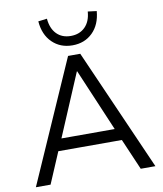

<svg xmlns="http://www.w3.org/2000/svg" viewBox="-99 -1014 927 1094"><g transform="rotate(-10 364.5 -467.5)"><path d="M19 0 329.5 -705H400.1L710.6 0H625.7L539.1 -201.2L578.8 -180H149.3L189.6 -201.2L104 0ZM363.6 -609.5 202.9 -230.3 179 -248.6H549.1L526.7 -230.3L365.6 -609.5ZM365.6 -760Q295.5 -760 249.2 -805.2Q202.9 -850.4 196.8 -928.4L247.7 -934.8Q252.7 -877.8 283.6 -846.1Q314.5 -814.3 365.6 -814.3Q416.2 -814.3 448.1 -846.1Q479.9 -877.8 483.9 -934.8L534.8 -928.4Q528.3 -850.4 482.2 -805.2Q436.2 -760 365.6 -760Z"/></g></svg>

Font: Nunito Sans 12pt ExtraLight
Style: Regular
Weight: 200
Version: Version 3.101;gftools[0.9.27]